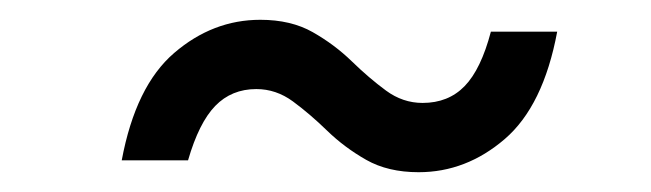

<svg xmlns="http://www.w3.org/2000/svg" viewBox="-20 -426 658 194"><path d="M403 -252Q372 -252 350 -264.5Q328 -277 310.5 -294Q293 -311 276 -323.5Q259 -336 239 -336Q214 -336 197.5 -319Q181 -302 170 -264H103Q117 -339 156 -372.5Q195 -406 243 -406Q274 -406 296 -393.5Q318 -381 335.5 -364Q353 -347 370 -334.5Q387 -322 407 -322Q433 -322 449.5 -339Q466 -356 476 -394H543Q529 -319 490 -285.5Q451 -252 403 -252Z"/></svg>

Font: Fragment Mono
Style: Italic
Weight: 400
Italic angle: -12°
Designer: Wei Huang based on Nimbus Sans by URW Studio, based on Helvetica by Max Miedinger.
Foundry: Wei Huang
Version: Version 1.011; ttfautohint (v1.8.4.7-5d5b)